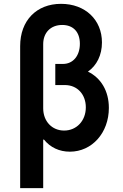

<svg xmlns="http://www.w3.org/2000/svg" viewBox="-20 -780 640 1000"><path d="M205 -53H209C242 -12 289 10 344 10C459 10 547 -88 547 -218C547 -306 506 -374 438 -407C484 -439 511 -493 511 -559C511 -677 424 -760 298 -760C170 -760 85 -673 85 -540V200H205ZM205 -216V-550C205 -610 244 -650 304 -650C361 -650 396 -614 396 -552C396 -490 361 -447 308 -447H268V-337H318C383 -337 427 -288 427 -221C427 -151 379 -100 314 -100C251 -100 205 -148 205 -216Z"/></svg>

Font: CommitMono
Style: Bold
Weight: 700
Monospace: yes
Designer: Eigil Nikolajsen
Foundry: Eigil Nikolajsen
Version: Version 1.143